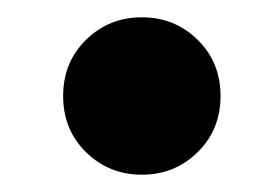

<svg xmlns="http://www.w3.org/2000/svg" viewBox="-20 -366 310 222"><path d="M144 -164Q106 -164 79.5 -190Q53 -216 53 -255Q53 -294 79.5 -320Q106 -346 144 -346Q182 -346 208.5 -320Q235 -294 235 -255Q235 -216 208.5 -190Q182 -164 144 -164Z"/></svg>

Font: Murecho SemiBold
Style: Regular
Weight: 600
Designer: Neil Summerour
Foundry: Positype
Version: Version 1.010; ttfautohint (v1.8.3)